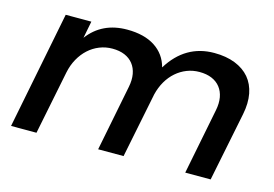

<svg xmlns="http://www.w3.org/2000/svg" viewBox="-76 -688 1196 839"><g transform="rotate(15 521.5 -269.0)"><path d="M801 -538Q855 -538 895.5 -522Q936 -506 960.8 -476.8Q985.5 -447.5 993.5 -405.8Q1001.5 -364 991 -312L928 0H813L872 -298Q878.5 -330.5 873.8 -357Q869 -383.5 854.2 -402.2Q839.5 -421 815.8 -431Q792 -441 760 -441Q730 -441 703.2 -430.5Q676.5 -420 654.8 -401Q633 -382 617.2 -355Q601.5 -328 593.5 -295L534 0H419L478 -298Q484.5 -330.5 479.8 -357Q475 -383.5 460.2 -402.2Q445.5 -421 421.8 -431Q398 -441 366 -441Q335.5 -441 308 -430Q280.5 -419 258.5 -399Q236.5 -379 220.8 -350.8Q205 -322.5 198 -288L140 0H25L130 -531H246L231 -454Q294 -538 407 -538Q484.5 -538 533 -506.5Q581.5 -475 596.5 -418Q670.5 -538 801 -538Z"/></g></svg>

Font: Argentum Sans
Style: Italic
Weight: 400
Italic angle: -11.3099°
Designer: Julieta Ulanovsky, Owen Earl, Rasmus Andersson, Cristiano Sobral
Foundry: The Argentum Sans Project Authors
Version: Version 3.131; ttfautohint (v1.8.4.7-5d5b-dirty)